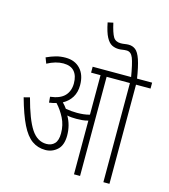

<svg xmlns="http://www.w3.org/2000/svg" viewBox="-128 -997 966 1098"><g transform="rotate(15 354.5 -448.0)"><path d="M318 -204Q318 -146 288 -119Q258 -92 218 -92Q173 -92 138.5 -116.5Q104 -141 76 -197.5Q48 -254 21 -351L56 -360Q89 -236 125 -181.5Q161 -127 215 -127Q245 -127 263 -146Q281 -165 281 -207Q281 -256 260.5 -296.5Q240 -337 211 -368Q192 -362 169 -359L166 -393Q225 -400 251.5 -428.5Q278 -457 278 -502Q278 -547 256.5 -572Q235 -597 191 -597Q146 -597 96 -570L83 -604Q111 -617 137.5 -624.5Q164 -632 195 -632Q250 -632 282.5 -597Q315 -562 315 -501Q315 -459 296.5 -429Q278 -399 245 -381Q260 -366 271 -350Q288 -347 305 -345.5Q322 -344 338 -344Q358 -344 376.5 -346Q395 -348 413 -353V-587H357V-622H709V-587H623V0H587V-587H449V0H413V-318Q396 -313 378 -311.5Q360 -310 344 -310Q330 -310 316 -311Q302 -312 289 -315Q318 -265 318 -204ZM586 -614Q572 -699 559.5 -730.5Q547 -762 521 -762Q508 -762 497 -760Q486 -758 475 -758Q452 -758 433.5 -767.5Q415 -777 400 -805Q385 -833 374 -889L406 -896Q419 -838 432.5 -815.5Q446 -793 477 -793Q489 -793 501 -795Q513 -797 524 -797Q547 -797 564.5 -783.5Q582 -770 595.5 -731Q609 -692 621 -614Z"/></g></svg>

Font: Noto Sans Devanagari ExtraCondensed ExtraLight
Style: Regular
Weight: 200
Width: 2
Designer: Jelle Bosma - Monotype Design Team
Foundry: Monotype Imaging Inc.
Version: Version 2.004; ttfautohint (v1.8.4.7-5d5b)